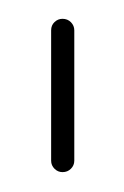

<svg xmlns="http://www.w3.org/2000/svg" viewBox="-20 -611 129 199"><path d="M44.8 -591.5Q50 -591.5 53.5 -588Q57 -584.4 57 -579.6V-444.4Q57 -439.6 53.5 -436.1Q50 -432.6 44.8 -432.6Q40 -432.6 36.5 -436.1Q33 -439.6 33 -444.4V-579.6Q33 -584.8 36.5 -588.1Q40 -591.5 44.8 -591.5Z"/></svg>

Font: 26F Galaxy Sans Thin
Style: Regular
Weight: 100
Designer: C₂₉H₂₅N₃O₅
Version: Version 1.100